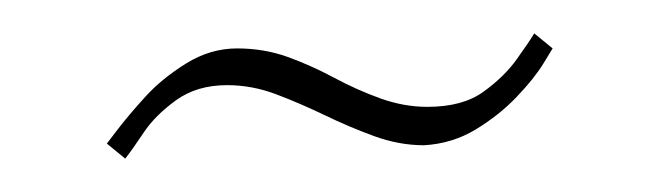

<svg xmlns="http://www.w3.org/2000/svg" viewBox="-20 -578 397 115"><path d="M44 -492Q44 -492 50.5 -500.5Q57 -509 67 -520Q77 -531 91.5 -540Q106 -549 122 -549Q138 -549 152 -544Q166 -539 180 -531.5Q194 -524 208 -519Q222 -514 236 -514Q257 -514 269.5 -523Q282 -532 289.5 -542.5Q297 -553 300 -558L311 -549Q311 -549 305.5 -540Q300 -531 289.5 -520Q279 -509 265 -500.5Q251 -492 234 -491Q219 -491 204 -496.5Q189 -502 174.5 -509Q160 -516 145.5 -521.5Q131 -527 116 -527Q98 -527 85.5 -518Q73 -509 66 -498.5Q59 -488 55 -483Z"/></svg>

Font: Genos ExtraLight
Style: Italic
Weight: 250
Italic angle: -8°
Designer: Robert E. Leuschke
Foundry: Robert E. Leuschke
Version: Version 1.010